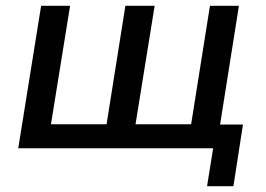

<svg xmlns="http://www.w3.org/2000/svg" viewBox="-20 -512 917 663"><path d="M695 131 716 0H43L122 -492H222L156 -83H348L413 -492H514L448 -83H640L705 -492H805L740 -82H819L786 131Z"/></svg>

Font: Nunito Sans 10pt SemiBold
Style: Italic
Weight: 600
Italic angle: -9°
Designer: Vernon Adams
Foundry: Vernon Adams
Version: Version 3.101;gftools[0.9.27]